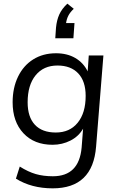

<svg xmlns="http://www.w3.org/2000/svg" viewBox="-20 -806 644 1049"><path d="M545 -503 505 -5Q487 223 268 223Q152 223 67 170L88 104Q134 133 175.5 145Q217 157 269 157Q412 157 426 0L434 -103Q410 -61 365 -38Q320 -15 267 -15Q167 -15 108 -78Q49 -141 49 -247Q49 -326 78.5 -387Q108 -448 161.5 -481.5Q215 -515 286 -515Q347 -515 391.5 -489Q436 -463 459 -416L465 -503ZM448 -282Q448 -362 407.5 -405Q367 -448 294 -448Q218 -448 174.5 -394.5Q131 -341 131 -247Q131 -167 170.5 -124.5Q210 -82 285 -82Q361 -82 404.5 -135.5Q448 -189 448 -282ZM387 -680 381 -597H282L286 -655Q290 -696 304 -727Q318 -758 348 -786L383 -758Q363 -739 353.5 -720.5Q344 -702 341 -680Z"/></svg>

Font: Muli
Style: Italic
Weight: 400
Italic angle: -4.541°
Designer: Vernon Adams
Foundry: Vernon Adams
Version: Version 2.001